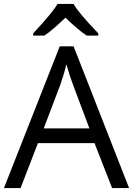

<svg xmlns="http://www.w3.org/2000/svg" viewBox="-20 -951 673 971"><path d="M432.1 -301.8 349.1 -522.9Q332.5 -565.9 315.9 -626Q305.2 -580.1 285.2 -522.9L201.2 -301.8ZM632.8 0H546.9L458 -227.1H171.9L84 0H0L282.2 -716.8H352.1ZM477.1 -771H418.9Q377 -797.4 311 -861.8Q244.1 -796.9 204.1 -771H147.9V-782.2Q248.5 -890.6 271 -931.2H352.1Q374 -889.6 477.1 -782.2Z"/></svg>

Font: OpenSansHebrew-Regular
Style: Regular
Weight: 400
Foundry: Ascender Corporation, Yanek Iontef
Version: Version 2.001;PS 002.001;hotconv 1.0.70;makeotf.lib2.5.58329